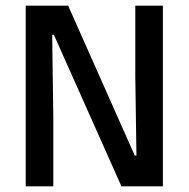

<svg xmlns="http://www.w3.org/2000/svg" viewBox="-20 -659 667 679"><path d="M71 -639H221L456.5 -109H462.5L458.5 -385V-639H556V0H409.5L170.5 -536H164.5L168.5 -248.5V0H71Z"/></svg>

Font: Anek Malayalam Medium
Style: Regular
Weight: 500
Designer: Maithili Shingre (Malayalam) & Yesha Goshar (Latin)
Foundry: Ek Type
Version: Version 1.003